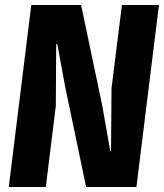

<svg xmlns="http://www.w3.org/2000/svg" viewBox="-20 -747 655 767"><path d="M15 0 105 -727H304L388.5 -325L420.5 -143H423.5L425.5 -394.5L467 -727H615L525 0H324L240 -402L209 -570.5H204.5L203 -324.5L163 0Z"/></svg>

Font: Spline Sans Mono
Style: Italic
Weight: 400
Italic angle: -4°
Monospace: yes
Designer: Eben Sorkin, Mirko Velimirovic
Foundry: Sorkin Type
Version: Version 1.004